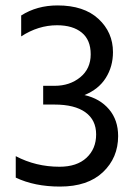

<svg xmlns="http://www.w3.org/2000/svg" viewBox="-20 -681 506 707"><path d="M415 -180Q415 -100 359 -47Q303 6 201 6Q107 6 38 -27V-106Q112 -67 199 -67Q263 -67 298.5 -100Q334 -133 334 -186Q334 -239 294.5 -267.5Q255 -296 181 -296H139V-365H181Q237 -365 275.5 -396.5Q314 -428 314 -481Q314 -534 281 -561Q248 -588 190 -588Q121 -588 58 -547V-624Q116 -661 192 -661Q289 -661 342.5 -611.5Q396 -562 396 -489Q396 -436 369.5 -394Q343 -352 291 -331Q348 -318 381.5 -278.5Q415 -239 415 -180Z"/></svg>

Font: Hind Guntur
Style: Regular
Weight: 400
Designer: Manushi Parikh, Hitesh Malaviya
Foundry: Indian Type Foundry
Version: Version 1.002;PS 1.0;hotconv 1.0.86;makeotf.lib2.5.63406; tt